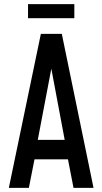

<svg xmlns="http://www.w3.org/2000/svg" viewBox="-20 -915 498 935"><path d="M23 0 179 -750H281L435.5 0H338L311 -139H148L120.5 0ZM164 -234H295L223 -617.5H237ZM116.5 -895H342V-826.5H116.5Z"/></svg>

Font: Mohave Medium
Style: Regular
Weight: 500
Designer: Gumpita Rahayu
Foundry: Tokotype
Version: Version 2.003